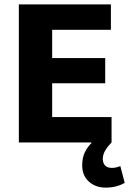

<svg xmlns="http://www.w3.org/2000/svg" viewBox="-20 -650 589 876"><path d="M66 -630H486V-514H218V-385H460V-270H218V-116H489V0Q472 17 460.5 36Q449 55 449 75Q449 94 459.5 105Q470 116 490 116Q503 116 512 113.5Q521 111 529 108L549 184Q533 194 510.5 200Q488 206 462 206Q416 206 385.5 178.5Q355 151 355 104Q355 69 367.5 44Q380 19 397 3V0H66Z"/></svg>

Font: Mukta Malar ExtraBold
Style: Regular
Weight: 800
Designer: Aadarsh Rajan, Girish Dalvi, Yashodeep Gholap
Foundry: Ek Type
Version: Version 2.538;PS 1.000;hotconv 16.6.51;makeotf.lib2.5.65220;